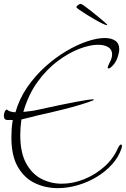

<svg xmlns="http://www.w3.org/2000/svg" viewBox="-23 -909 652 995"><path d="M276 66Q213 66 158 40Q103 14 69.5 -44Q36 -102 36 -197Q36 -218 37.5 -240.5Q39 -263 43 -287Q36 -288 29 -287.5Q22 -287 17 -287Q8 -287 3 -291Q-2 -295 -3 -308Q-3 -322 3.5 -334Q10 -346 17 -338Q28 -329 57 -327Q77 -397 117.5 -456Q158 -515 210.5 -562.5Q263 -610 319.5 -643.5Q376 -677 428 -694.5Q480 -712 520 -712Q554 -712 574.5 -698Q595 -684 595 -654Q595 -641 591 -628Q583 -594 565.5 -574Q548 -554 540 -554Q535 -554 535 -559Q535 -564 543 -580Q558 -607 558 -627Q558 -652 538 -664.5Q518 -677 485 -677Q443 -677 388 -656Q333 -635 276 -592.5Q219 -550 171.5 -484.5Q124 -419 98 -329Q117 -331 137 -333.5Q157 -336 173 -340Q305 -369 372.5 -381.5Q440 -394 457 -394Q472 -394 455 -387Q438 -380 397.5 -367.5Q357 -355 299 -340.5Q241 -326 173 -311Q156 -307 133.5 -301Q111 -295 88 -290Q82 -247 82 -209Q82 -119 112 -63.5Q142 -8 191 17.5Q240 43 297 43Q355 43 412.5 20Q470 -3 517 -44.5Q564 -86 588 -141Q597 -160 604 -160Q609 -160 609 -152Q609 -147 606 -138Q591 -94 557 -56.5Q523 -19 477 8.5Q431 36 379 51Q327 66 276 66ZM529 -779Q524 -779 506.5 -787.5Q489 -796 466.5 -809Q444 -822 422.5 -835.5Q401 -849 387 -859Q373 -869 373 -871Q373 -877 381.5 -883Q390 -889 395 -889Q399 -889 414 -878.5Q429 -868 449 -852Q469 -836 488.5 -820Q508 -804 520.5 -793Q533 -782 533 -781Q533 -779 529 -779Z"/></svg>

Font: Inspiration
Style: Regular
Weight: 400
Designer: Robert E. Leuschke
Foundry: Robert E. Leuschke
Version: Version 2.010; ttfautohint (v1.8.3)